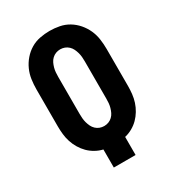

<svg xmlns="http://www.w3.org/2000/svg" viewBox="-180 -846 859 948"><g transform="rotate(-30 250.0 -371.5)"><path d="M188 0V-103Q166 -108 145.5 -119.5Q125 -131 109 -147Q93 -163 81 -183Q69 -203 62 -224.5Q55 -246 52.5 -269Q50 -292 50 -314V-525Q50 -553 54 -581Q58 -609 69.5 -634.5Q81 -660 99.5 -681.5Q118 -703 142 -717.5Q166 -732 194 -737.5Q222 -743 250 -743Q278 -743 306 -737.5Q334 -732 358 -717.5Q382 -703 400.5 -681.5Q419 -660 430.5 -634.5Q442 -609 446 -581Q450 -553 450 -525V-314Q450 -292 447.5 -269Q445 -246 438 -224.5Q431 -203 419 -183Q407 -163 391 -147Q375 -131 354.5 -119.5Q334 -108 312 -103V0ZM250 -201Q263 -201 275 -205.5Q287 -210 296.5 -219Q306 -228 311.5 -239.5Q317 -251 320.5 -263.5Q324 -276 325 -289Q326 -302 326 -314V-525Q326 -537 325 -550Q324 -563 320.5 -575.5Q317 -588 311.5 -599.5Q306 -611 296.5 -620Q287 -629 275 -633.5Q263 -638 250 -638Q237 -638 225 -633.5Q213 -629 203.5 -620Q194 -611 188.5 -599.5Q183 -588 179.5 -575.5Q176 -563 175 -550Q174 -537 174 -525V-314Q174 -302 175 -289Q176 -276 179.5 -263.5Q183 -251 188.5 -239.5Q194 -228 203.5 -219Q213 -210 225 -205.5Q237 -201 250 -201Z"/></g></svg>

Font: Iosevka Extrabold
Style: Regular
Weight: 800
Monospace: yes
Designer: Belleve Invis
Foundry: Belleve Invis
Version: Version 32.5.0; ttfautohint (v1.8.4)